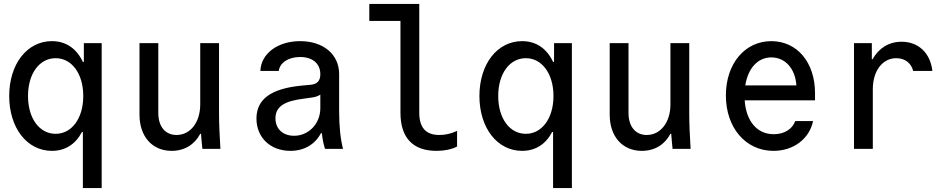

<svg xmlns="http://www.w3.org/2000/svg" viewBox="-20 -760 4840 980"><path d="M408 -540V-444H403C371 -512 317 -550 245 -550C118 -550 27 -433 27 -270C27 -107 118 10 245 10C313 10 366 -24 398 -86H403V200H499V-540ZM264 -463C347 -463 405 -383 405 -270C405 -157 347 -77 264 -77C181 -77 123 -156 123 -270C123 -384 181 -463 264 -463Z M1098 -180V-540H1002V-227C1002 -136 952 -71 881 -71C824 -71 788 -114 788 -183V-540H692V-175C692 -63 757 10 856 10C922 10 973 -22 1002 -77H1006C1008 -52 1010 -27 1013 0H1105C1101 -63 1098 -129 1098 -180Z M1615 -381C1615 -347 1599 -330 1563 -327L1519 -323C1364 -308 1289 -254 1289 -155C1289 -58 1360 10 1462 10C1533 10 1588 -23 1618 -80H1623C1626 -48 1632 -22 1639 0H1731C1718 -49 1711 -113 1711 -193V-382C1711 -482 1631 -550 1512 -550C1397 -550 1312 -486 1309 -398H1403C1408 -440 1452 -469 1512 -469C1576 -469 1615 -435 1615 -381ZM1615 -277V-208C1615 -129 1556 -67 1481 -67C1423 -67 1386 -103 1386 -156C1386 -214 1429 -244 1528 -256L1570 -262C1588 -264 1603 -269 1615 -277Z M2120 -185V-740H1865V-653H2024V-185C2024 -57 2087 10 2208 10C2247 10 2284 3 2313 -12V-92C2284 -78 2253 -71 2223 -71C2154 -71 2120 -108 2120 -185Z M2808 -540V-444H2803C2771 -512 2717 -550 2645 -550C2518 -550 2427 -433 2427 -270C2427 -107 2518 10 2645 10C2713 10 2766 -24 2798 -86H2803V200H2899V-540ZM2664 -463C2747 -463 2805 -383 2805 -270C2805 -157 2747 -77 2664 -77C2581 -77 2523 -156 2523 -270C2523 -384 2581 -463 2664 -463Z M3498 -180V-540H3402V-227C3402 -136 3352 -71 3281 -71C3224 -71 3188 -114 3188 -183V-540H3092V-175C3092 -63 3157 10 3256 10C3322 10 3373 -22 3402 -77H3406C3408 -52 3410 -27 3413 0H3505C3501 -63 3498 -129 3498 -180Z M3781 -248H4140V-285C4140 -442 4048 -550 3917 -550C3782 -550 3685 -435 3685 -273C3685 -108 3786 10 3928 10C4030 10 4111 -51 4130 -142H4039C4024 -100 3982 -75 3929 -75C3844 -75 3788 -142 3781 -248ZM3917 -467C3988 -467 4039 -410 4045 -324H3784C3798 -412 3848 -467 3917 -467Z M4435 0V-305C4435 -398 4484 -463 4555 -463C4599 -463 4631 -438 4641 -398H4739C4729 -489 4668 -547 4582 -547C4517 -547 4465 -514 4434 -458H4430V-540H4339V0Z"/></svg>

Font: CommitMono
Style: 500Regular
Weight: 500
Monospace: yes
Designer: Eigil Nikolajsen
Foundry: Eigil Nikolajsen
Version: Version 1.143